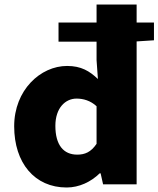

<svg xmlns="http://www.w3.org/2000/svg" viewBox="-20 -819 704 853"><path d="M276 14C332 14 384 -11 423 -49H427L438 0H587V-635L664 -640V-719H587V-799H409V-719H240V-634H409V-552L415 -468C378 -503 341 -526 278 -526C160 -526 43 -419 43 -258C43 -95 134 14 276 14ZM323 -132C262 -132 226 -175 226 -260C226 -340 271 -381 320 -381C350 -381 382 -372 409 -347V-180C384 -143 357 -132 323 -132Z"/></svg>

Font: Noto Sans JP Black
Style: Regular
Weight: 900
Designer: Ryoko NISHIZUKA  (kana, bopomofo & ideographs); Paul D. Hunt (Latin, Greek & Cyrillic); Sandoll Communications , Soo-you
Foundry: Adobe
Version: Version 2.002;hotconv 1.0.116;makeotfexe 2.5.65601